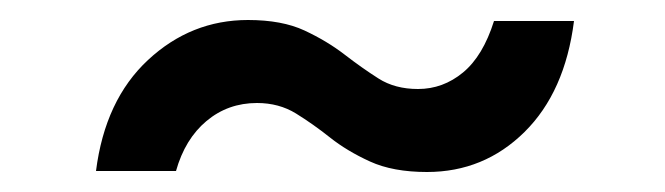

<svg xmlns="http://www.w3.org/2000/svg" viewBox="-20 -382 665 192"><path d="M407 -210Q373 -210 350 -220.5Q327 -231 310 -244.5Q293 -258 276 -268.5Q259 -279 237 -279Q208 -279 186.5 -261Q165 -243 156 -211H76Q85 -282 128 -322Q171 -362 228 -362Q262 -362 284.5 -351.5Q307 -341 324.5 -327.5Q342 -314 358.5 -303.5Q375 -293 398 -293Q423 -293 443 -309.5Q463 -326 474 -361H554Q545 -290 504.5 -250Q464 -210 407 -210Z"/></svg>

Font: Plus Jakarta Sans Medium
Style: Italic
Weight: 500
Italic angle: -8°
Designer: Gumpita Rahayu
Foundry: Tokotype
Version: Version 2.071; ttfautohint (v1.8.4.7-5d5b);gftools[0.9.29]